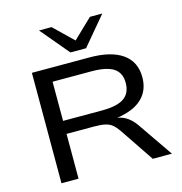

<svg xmlns="http://www.w3.org/2000/svg" viewBox="-132 -1065 1121 1184"><g transform="rotate(-15 428.0 -473.0)"><path d="M114 0V-705H481Q619 -705 692 -653.5Q765 -602 765 -503Q765 -439 733.5 -394Q702 -349 642 -324.5Q582 -300 497 -296L506 -304H530Q571 -301 603.5 -282.5Q636 -264 664 -225L819 0H697L550 -218Q532 -244 514 -259Q496 -274 469 -280Q442 -286 399 -286H223V0ZM223 -369H472Q569 -369 613 -400Q657 -431 657 -496Q657 -560 612.5 -589.5Q568 -619 470 -619H223ZM376 -765 224 -946H304L426 -828L549 -946H628L476 -765Z"/></g></svg>

Font: Nunito Sans 10pt Expanded Medium
Style: Regular
Weight: 500
Width: 7
Designer: Vernon Adams
Foundry: Vernon Adams
Version: Version 3.101;gftools[0.9.27]